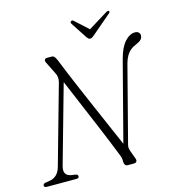

<svg xmlns="http://www.w3.org/2000/svg" viewBox="-128 -972 995 1079"><g transform="rotate(-15 369.5 -433.0)"><path d="M127 -90 264 -576.5 244 -569.5Q263 -524.5 285.8 -470.8Q308.5 -417 332.2 -360.8Q356 -304.5 378.8 -250.5Q401.5 -196.5 420.2 -150.5Q439 -104.5 451.5 -72Q457.5 -58 459.8 -49Q462 -40 461.5 -27Q461.5 -14.5 466.8 -7.2Q472 0 482.5 0H517.5Q529 0 533.5 -7Q538 -14 533 -26.5L516 -73Q511.5 -86.5 511.2 -95.2Q511 -104 514 -113.5L627.5 -551.5Q634 -576 644.2 -594Q654.5 -612 668.8 -624Q683 -636 701.5 -643Q722.5 -651.5 732.2 -661.2Q742 -671 742 -685Q742.5 -696 734.8 -703.2Q727 -710.5 713.5 -710.5Q682.5 -710.5 654.2 -679.2Q626 -648 609 -584.5L480 -88L501.5 -93.5Q488.5 -124 469.2 -168.2Q450 -212.5 427 -265.2Q404 -318 379.8 -374Q355.5 -430 332.2 -484.2Q309 -538.5 289.2 -586Q269.5 -633.5 255.5 -669Q248.5 -685 242.8 -692.5Q237 -700 225.5 -700H198.5Q191.5 -700 188 -696.5Q184.5 -693 184.2 -687.2Q184 -681.5 187.5 -675.5L223 -603.5Q229.5 -592.5 231 -578.2Q232.5 -564 227.5 -547L99 -90.5Q91.5 -64 75.5 -48.5Q59.5 -33 37.5 -29L12 -25Q-4 -22.5 -4.5 -11.5Q-4.5 -6 0 -3Q4.5 0 12.5 0H183.5Q190.5 0 194.5 -2.5Q198.5 -5 198.5 -11.5Q199 -16 195.5 -19.8Q192 -23.5 185.5 -24.5L158.5 -28.5Q135.5 -33 127.8 -48.2Q120 -63.5 127 -90ZM479 -788.5 398.5 -862Q391 -869 383.5 -864.5Q380.5 -862.5 379.5 -858.5Q378.5 -854.5 381 -850.5L443.5 -755Q448 -748.5 452 -745Q456 -741.5 462.5 -741.5Q469 -741.5 474.5 -745Q480 -748.5 487.5 -755L599.5 -850.5Q604.5 -854.5 605.5 -858.5Q606.5 -862.5 604 -864.5Q601.5 -867 597 -866.2Q592.5 -865.5 587 -862L468 -788.5Z"/></g></svg>

Font: Fraunces 72pt Soft Wonky ExtraLight
Style: Italic
Weight: 250
Italic angle: -16°
Version: Version 1.000;[b76b70a41]